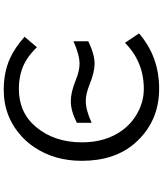

<svg xmlns="http://www.w3.org/2000/svg" viewBox="59 -900 882 1040"><g transform="rotate(-90 500.0 -380.0)"><path d="M539.6 41Q360.8 41 245.6 -88.9Q148.9 -198.7 148.9 -377.9Q148.9 -525.9 222.7 -635.3Q247.1 -671.9 277.8 -700.7Q385.3 -800.8 533.7 -800.8Q625.5 -800.8 700.2 -768.6Q758.3 -743.2 820.8 -688L764.2 -621.1Q706.5 -680.7 645.5 -701.7Q597.2 -718.8 538.6 -718.8Q408.7 -718.8 331.1 -624.5Q249 -525.9 249 -376.5Q249 -249 313 -160.2Q351.1 -107.4 409.2 -75.7Q470.7 -42 538.6 -42Q685.1 -42 788.1 -144L838.9 -67.9Q713.4 41 539.6 41ZM674.3 -308.6Q629.9 -308.6 562 -335.9Q511.7 -356.4 472.7 -356.4Q424.3 -356.4 355 -324.7V-404.8Q418.9 -437.5 472.2 -437.5Q520 -437.5 585 -411.1Q635.7 -390.1 674.8 -390.1Q722.2 -390.1 796.4 -422.9V-342.8Q726.1 -308.6 674.3 -308.6Z"/></g></svg>

Font: FORM UDPGothic
Style: Regular
Weight: 400
Foundry: Pronama LLC
Version: Version 1.05101